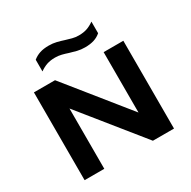

<svg xmlns="http://www.w3.org/2000/svg" viewBox="-173 -959 1123 1127"><g transform="rotate(-30 388.5 -395.0)"><path d="M85.5 0V-595H228.5L579.5 -159H558V-595H691.5V0H548.5L197 -436H219V0ZM478.5 -673.5Q450.5 -673.5 426.5 -679.5Q402.5 -685.5 379.5 -692.5Q359 -699.5 338 -704.8Q317 -710 294.5 -710Q262.5 -710 238.5 -701.8Q214.5 -693.5 190.5 -676.5V-755.5Q211 -772.5 236.5 -781Q262 -789.5 297.5 -789.5Q325.5 -789.5 349.8 -783.5Q374 -777.5 396.5 -770Q417.5 -763.5 438.2 -758Q459 -752.5 481.5 -752.5Q514 -752.5 537.8 -760.8Q561.5 -769 585.5 -786V-707.5Q565.5 -690 539.8 -681.8Q514 -673.5 478.5 -673.5Z"/></g></svg>

Font: Encode Sans SC Expanded SemiBold
Style: Regular
Weight: 600
Width: 7
Designer: Multiple Designers
Foundry: Impallari Type
Version: Version 3.002